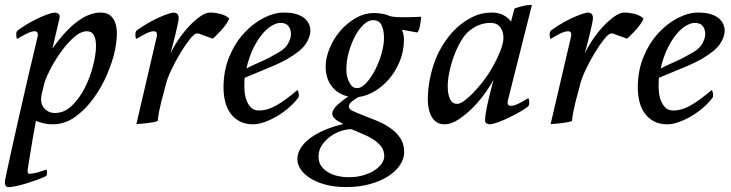

<svg xmlns="http://www.w3.org/2000/svg" viewBox="-24 -493 2969 780"><path d="M1 217Q7 189 20.5 127Q34 65 52 -14Q70 -93 90 -180Q110 -267 129 -345Q131 -353 128.5 -359.5Q126 -366 117 -366Q103 -366 83.5 -356Q64 -346 46 -335Q42 -339 42 -351Q42 -359 43 -362Q44 -365 46 -368Q59 -378 79 -390.5Q99 -403 120 -413.5Q141 -424 161.5 -432Q182 -440 198 -442Q204 -442 212 -438Q220 -434 218 -420L189 -296Q293 -442 385 -442Q411 -442 425.5 -429Q440 -416 446 -394.5Q452 -373 450.5 -345.5Q449 -318 443 -288Q434 -245 412 -193Q390 -141 357.5 -95.5Q325 -50 282.5 -19Q240 12 190 12Q170 12 153.5 8Q137 4 122 -2Q108 72 100.5 121Q93 170 89 192Q86 213 94 213Q107 213 124.5 208.5Q142 204 164 196Q166 197 166.5 201Q167 205 167 209Q167 216 164 222Q148 230 127 237.5Q106 245 85 251.5Q64 258 46 262Q28 266 17 267Q6 268 1.5 264Q-3 260 -4 253.5Q-5 247 -3 237.5Q-1 228 1 217ZM329 -366Q303 -366 274 -339.5Q245 -313 220 -277Q195 -241 177 -205Q159 -169 155 -150L145 -109Q138 -74 155 -54Q172 -34 199 -34Q238 -34 269 -64.5Q300 -95 321.5 -138Q343 -181 354.5 -227.5Q366 -274 366 -306Q366 -334 357.5 -350Q349 -366 329 -366Z M648 -143Q646 -134 641 -116.5Q636 -99 631 -79Q626 -59 622 -38.5Q618 -18 617 -2Q612 1 599 3.5Q586 6 572 7.5Q558 9 546 10Q534 11 530 11L613 -345Q615 -353 612.5 -359.5Q610 -366 601 -366Q587 -366 567.5 -356Q548 -346 530 -335Q526 -339 526 -351Q526 -359 527 -362Q528 -365 530 -368Q543 -378 563 -390.5Q583 -403 604 -413.5Q625 -424 645.5 -432Q666 -440 682 -442Q688 -442 694.5 -438Q701 -434 702 -420Q702 -414 698 -394Q694 -374 688 -350.5Q682 -327 676.5 -305.5Q671 -284 668 -274Q679 -299 698.5 -328.5Q718 -358 741 -383Q764 -408 787.5 -425Q811 -442 829 -442Q849 -442 871 -436.5Q893 -431 907 -418Q905 -409 894.5 -394.5Q884 -380 872 -367Q860 -354 850.5 -345Q841 -336 840 -336L782 -357H776Q766 -357 747.5 -334Q729 -311 709 -278Q689 -245 671.5 -208Q654 -171 648 -143Z M970 -177Q969 -172 969 -168Q969 -164 969 -160Q968 -143 969.5 -123Q971 -103 977.5 -85.5Q984 -68 996 -56Q1008 -44 1029 -44Q1061 -44 1096.5 -63.5Q1132 -83 1184 -127Q1187 -125 1188.5 -118.5Q1190 -112 1190 -107Q1190 -104 1189.5 -102Q1189 -100 1189 -98Q1173 -76 1150 -56Q1127 -36 1101.5 -21Q1076 -6 1050.5 3Q1025 12 1004 12Q972 12 949 -0.5Q926 -13 911.5 -33.5Q897 -54 890.5 -81Q884 -108 884 -137Q884 -206 907.5 -262.5Q931 -319 967.5 -358.5Q1004 -398 1047 -420Q1090 -442 1129 -442Q1161 -442 1182 -435Q1203 -428 1215 -417Q1227 -406 1232 -393.5Q1237 -381 1237 -369Q1237 -343 1218 -314.5Q1199 -286 1146 -255Q1117 -238 1073.5 -220Q1030 -202 970 -177ZM977 -215Q1007 -230 1038 -243.5Q1069 -257 1106 -279Q1135 -295 1146.5 -316.5Q1158 -338 1158 -354Q1158 -374 1148 -387Q1138 -400 1115 -400Q1101 -400 1082.5 -390Q1064 -380 1044.5 -358Q1025 -336 1007 -301Q989 -266 977 -215Z M1609 -372Q1617 -353 1617 -332Q1617 -285 1600 -244Q1583 -203 1556.5 -172Q1530 -141 1497.5 -122Q1465 -103 1433 -99Q1419 -91 1406 -81Q1393 -71 1393 -60Q1393 -50 1409.5 -42Q1426 -34 1451 -24.5Q1476 -15 1505.5 -3Q1535 9 1560 26Q1585 43 1601.5 67Q1618 91 1618 125Q1618 152 1601 177.5Q1584 203 1553 223Q1522 243 1478.5 255Q1435 267 1382 267Q1335 267 1298 257Q1261 247 1235.5 230.5Q1210 214 1197 194Q1184 174 1184 154Q1184 130 1198 108Q1212 86 1237 67.5Q1262 49 1296.5 34.5Q1331 20 1371 11Q1370 10 1363 6.5Q1356 3 1347.5 -2Q1339 -7 1332.5 -14.5Q1326 -22 1326 -32Q1326 -40 1332 -49.5Q1338 -59 1348 -68Q1358 -77 1369 -85.5Q1380 -94 1391 -101Q1349 -110 1324 -142Q1299 -174 1299 -223Q1299 -257 1314.5 -295.5Q1330 -334 1357 -366Q1384 -398 1420 -419Q1456 -440 1496 -440Q1533 -440 1562 -427Q1577 -424 1590 -423.5Q1603 -423 1616 -423Q1632 -423 1652.5 -423.5Q1673 -424 1687 -425Q1687 -422 1686 -414Q1685 -406 1683.5 -396Q1682 -386 1679 -376Q1676 -366 1672 -361ZM1400 32Q1383 32 1360.5 39.5Q1338 47 1318 61.5Q1298 76 1284 96.5Q1270 117 1270 144Q1270 166 1281.5 182Q1293 198 1311 208Q1329 218 1350 222.5Q1371 227 1391 227Q1425 227 1452 219Q1479 211 1498 198.5Q1517 186 1527 171Q1537 156 1537 142Q1537 118 1524 101.5Q1511 85 1491 72.5Q1471 60 1448 50.5Q1425 41 1404 32ZM1426 -135Q1445 -135 1464.5 -156.5Q1484 -178 1500 -209Q1516 -240 1526 -275.5Q1536 -311 1536 -338Q1536 -369 1526.5 -390Q1517 -411 1491 -411Q1472 -411 1453 -393Q1434 -375 1418.5 -346Q1403 -317 1393 -281.5Q1383 -246 1383 -210Q1383 -181 1395 -158Q1407 -135 1426 -135Z M1981 -170Q1972 -151 1950.5 -120Q1929 -89 1901 -60Q1873 -31 1841.5 -9.5Q1810 12 1782 12Q1756 12 1741 -3.5Q1726 -19 1719.5 -44Q1713 -69 1714 -100Q1715 -131 1720.5 -162.5Q1726 -194 1735 -222.5Q1744 -251 1753 -270Q1766 -298 1787 -328.5Q1808 -359 1836 -384Q1864 -409 1898.5 -425.5Q1933 -442 1974 -442Q2003 -442 2023 -430.5Q2043 -419 2052 -405L2066 -458Q2080 -464 2099 -468.5Q2118 -473 2137 -473L2039 -84Q2037 -76 2039.5 -69.5Q2042 -63 2051 -63Q2065 -63 2084.5 -73Q2104 -83 2122 -94Q2126 -90 2126 -78Q2126 -70 2125 -67Q2124 -64 2122 -61Q2108 -50 2088 -38.5Q2068 -27 2046.5 -16.5Q2025 -6 2004 2Q1983 10 1967 12Q1961 12 1953 8.5Q1945 5 1947 -9Q1947 -13 1948 -23Q1949 -33 1952.5 -51.5Q1956 -70 1963 -99Q1970 -128 1981 -170ZM2021 -334Q2023 -360 2010 -380Q1997 -400 1968 -400Q1947 -400 1926.5 -393Q1906 -386 1884 -369Q1865 -354 1848.5 -326Q1832 -298 1820 -265Q1808 -232 1801 -197.5Q1794 -163 1795 -135Q1796 -107 1805 -89Q1814 -71 1833 -71Q1845 -71 1862 -83.5Q1879 -96 1895.5 -113Q1912 -130 1926.5 -147.5Q1941 -165 1948 -175Q1959 -190 1970.5 -209.5Q1982 -229 1992 -249Q2002 -269 2009.5 -288.5Q2017 -308 2020 -325Z M2331 -143Q2329 -134 2324 -116.5Q2319 -99 2314 -79Q2309 -59 2305 -38.5Q2301 -18 2300 -2Q2295 1 2282 3.5Q2269 6 2255 7.5Q2241 9 2229 10Q2217 11 2213 11L2296 -345Q2298 -353 2295.5 -359.5Q2293 -366 2284 -366Q2270 -366 2250.5 -356Q2231 -346 2213 -335Q2209 -339 2209 -351Q2209 -359 2210 -362Q2211 -365 2213 -368Q2226 -378 2246 -390.5Q2266 -403 2287 -413.5Q2308 -424 2328.5 -432Q2349 -440 2365 -442Q2371 -442 2377.5 -438Q2384 -434 2385 -420Q2385 -414 2381 -394Q2377 -374 2371 -350.5Q2365 -327 2359.5 -305.5Q2354 -284 2351 -274Q2362 -299 2381.5 -328.5Q2401 -358 2424 -383Q2447 -408 2470.5 -425Q2494 -442 2512 -442Q2532 -442 2554 -436.5Q2576 -431 2590 -418Q2588 -409 2577.5 -394.5Q2567 -380 2555 -367Q2543 -354 2533.5 -345Q2524 -336 2523 -336L2465 -357H2459Q2449 -357 2430.5 -334Q2412 -311 2392 -278Q2372 -245 2354.5 -208Q2337 -171 2331 -143Z M2653 -177Q2652 -172 2652 -168Q2652 -164 2652 -160Q2651 -143 2652.5 -123Q2654 -103 2660.5 -85.5Q2667 -68 2679 -56Q2691 -44 2712 -44Q2744 -44 2779.5 -63.5Q2815 -83 2867 -127Q2870 -125 2871.5 -118.5Q2873 -112 2873 -107Q2873 -104 2872.5 -102Q2872 -100 2872 -98Q2856 -76 2833 -56Q2810 -36 2784.5 -21Q2759 -6 2733.5 3Q2708 12 2687 12Q2655 12 2632 -0.5Q2609 -13 2594.5 -33.5Q2580 -54 2573.5 -81Q2567 -108 2567 -137Q2567 -206 2590.5 -262.5Q2614 -319 2650.5 -358.5Q2687 -398 2730 -420Q2773 -442 2812 -442Q2844 -442 2865 -435Q2886 -428 2898 -417Q2910 -406 2915 -393.5Q2920 -381 2920 -369Q2920 -343 2901 -314.5Q2882 -286 2829 -255Q2800 -238 2756.5 -220Q2713 -202 2653 -177ZM2660 -215Q2690 -230 2721 -243.5Q2752 -257 2789 -279Q2818 -295 2829.5 -316.5Q2841 -338 2841 -354Q2841 -374 2831 -387Q2821 -400 2798 -400Q2784 -400 2765.5 -390Q2747 -380 2727.5 -358Q2708 -336 2690 -301Q2672 -266 2660 -215Z"/></svg>

Font: Lusitana
Style: Italic
Weight: 400
Italic angle: -12°
Designer: Ana Paula Megda
Foundry: Ana Paula Megda
Version: Version 1.000; ttfautohint (v1.1) -l 8 -r 50 -G 200 -x 14 -D